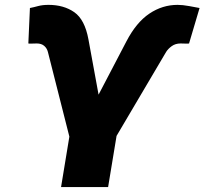

<svg xmlns="http://www.w3.org/2000/svg" viewBox="-20 -757 828 777"><path d="M227.1 0 260.7 -204.1 173.8 -546.9Q169.9 -562 158.7 -571.5Q147.5 -581.1 128.9 -581.1Q121.1 -581.1 108.4 -580.6Q95.7 -580.1 94.7 -581.1L101.1 -724.6Q116.2 -727.5 134 -732.4Q151.9 -737.3 176.3 -737.3Q238.3 -737.3 280.8 -707.5Q323.2 -677.7 337.9 -597.7L378.9 -374L491.7 -589.8Q531.7 -666.5 584.5 -701.9Q637.2 -737.3 698.7 -737.3Q719.2 -737.3 745.6 -732.4Q772 -727.5 787.6 -724.6L745.1 -581.1Q743.2 -580.1 730.2 -580.6Q717.3 -581.1 710.9 -581.1Q689.9 -581.1 675 -570.3Q660.2 -559.6 652.3 -546.9L451.7 -207L417.5 0Z"/></svg>

Font: Inter 17pt Black
Style: Italic
Weight: 900
Italic angle: -9.3988°
Version: Version 4.001;git-66647c0bb